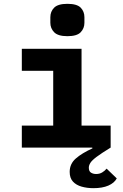

<svg xmlns="http://www.w3.org/2000/svg" viewBox="-20 -771 640 1003"><path d="M468 212Q435 212 406.5 204Q378 196 361 177.5Q344 159 344 127Q344 85 376 57Q408 29 463 4L462 0H94V-115H258V-401H94V-516H406V-115H558V0Q509 30 484.5 48.5Q460 67 452 80Q444 93 444 105Q444 124 455.5 131Q467 138 482 138Q500 138 513.5 130Q527 122 537 110L590 161Q577 185 546 198.5Q515 212 468 212ZM332 -582Q283 -582 263 -602.5Q243 -623 243 -652V-681Q243 -711 263 -731Q283 -751 332 -751Q382 -751 401.5 -731Q421 -711 421 -681V-652Q421 -623 401.5 -602.5Q382 -582 332 -582Z"/></svg>

Font: Lilex
Style: Regular
Weight: 400
Monospace: yes
Designer: Mike Abbink, Paul van der Laan, Pieter van Rosmalen, Mikhael Khrustik
Foundry: Mikhael Khrustik
Version: Version 2.510